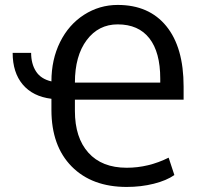

<svg xmlns="http://www.w3.org/2000/svg" viewBox="-20 -740 813 771"><path d="M488.8 10.7Q349.1 10.7 267.8 -71.5Q186.5 -153.8 186.5 -298.8V-343.3Q111.8 -352.5 71.3 -400.6Q30.8 -448.7 30.8 -527.8H105Q105 -483.9 124.5 -453.4Q144 -422.9 186.5 -413.1Q186.5 -501 221.2 -571Q255.9 -641.1 317.6 -680.7Q379.4 -720.2 452.6 -720.2Q578.6 -720.2 647.9 -635Q717.3 -549.8 717.3 -392.6V-339.8H280.8V-294.4Q280.8 -187 335 -126.7Q389.2 -66.4 488.8 -66.4Q576.2 -66.4 657.2 -106.9L680.2 -37.1Q648.9 -15.1 597.7 -2.2Q546.4 10.7 488.8 10.7ZM280.8 -408.2H623.5V-424.3Q623.5 -530.3 579.8 -586.2Q536.1 -642.1 452.6 -642.1Q375.5 -642.1 328.1 -578.9Q280.8 -515.6 280.8 -408.2Z"/></svg>

Font: Roboto
Style: Regular
Weight: 400
Designer: Google
Version: Version 2.134; 2016; ttfautohint (v1.6)